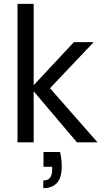

<svg xmlns="http://www.w3.org/2000/svg" viewBox="-20 -740 545 998"><path d="M380 0 141 -282 364 -521H467L212 -252L213 -312L487 0ZM71 0V-720H155V0ZM205 238V198Q230 198 240.5 183.5Q251 169 251 141V127H206V50H292Q297 70 299 89Q301 108 301 124Q301 184 276 211Q251 238 205 238Z"/></svg>

Font: DM Sans 10pt
Style: Regular
Weight: 400
Version: Version 4.004;gftools[0.9.30]